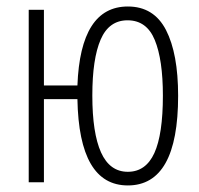

<svg xmlns="http://www.w3.org/2000/svg" viewBox="-20 -561 613 591"><path d="M528.3 -266.1Q528.3 9.8 373.5 9.8Q223.1 9.8 218.3 -255.9H115.2V0H68.4V-530.8H115.2V-297.9H218.3Q227.5 -541 373.5 -541Q453.6 -541 491 -468.5Q528.3 -396 528.3 -266.1ZM264.2 -267.1Q264.2 -151.4 291 -91.8Q317.9 -32.2 373.5 -32.2Q428.7 -32.2 455.1 -89.8Q481.4 -147.5 481.4 -266.6Q481.4 -377 456.5 -437.7Q431.6 -498.5 372.6 -498.5Q315.4 -498.5 289.8 -439.2Q264.2 -379.9 264.2 -267.1Z"/></svg>

Font: Open Sans Condensed Light
Style: Regular
Weight: 300
Width: 3
Designer: Monotype Design Team
Foundry: Monotype Imaging Inc.
Version: Version 3.003; ttfautohint (v1.8.4)